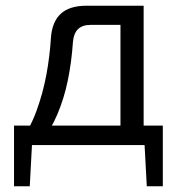

<svg xmlns="http://www.w3.org/2000/svg" viewBox="-20 -507 627 671"><path d="M470 -487V-420H296Q240 -420 235 -361Q230 -289 217 -226Q204 -163 180.5 -107.5Q157 -52 117 0H46Q85 -58 107.5 -119.5Q130 -181 142 -245.5Q154 -310 158 -375Q162 -431 192.5 -459Q223 -487 282 -487ZM92 -5 84 144H29V-5ZM549 -68V0H29V-68ZM549 -5V144H493L485 -5ZM482 -487V0H401V-487Z"/></svg>

Font: Exo 2
Style: Regular
Weight: 400
Designer: Natanael Gama
Foundry: Natanael Gama
Version: Version 2.010